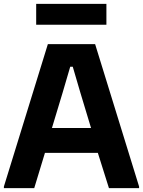

<svg xmlns="http://www.w3.org/2000/svg" viewBox="-20 -967 736 987"><path d="M0 -8 226 -740H469L695 -8V0H540L483 -181H211L156 0H0ZM448 -309 393 -491 354 -624H341L302 -491L247 -309ZM166 -947H527V-840H166Z"/></svg>

Font: Encode Sans Narrow
Style: Bold
Weight: 700
Designer: Pablo Impallari, Andres Torresi
Foundry: Pablo Impallari, Andres Torresi
Version: Version 1.000; ttfautohint (v1.00) -l 8 -r 50 -G 200 -x 14 -